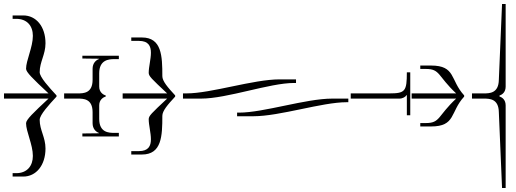

<svg xmlns="http://www.w3.org/2000/svg" viewBox="-30 -702 2577 958"><path d="M-10 -210H212C136 -139 100 -105 100 -87C100 -46 134 20 134 76C134 126 105 162 51 162H33V179H86C150 179 197 123 197 39C197 -17 168 -53 168 -104C168 -129 215 -180 252 -220V-226C215 -266 168 -317 168 -342C168 -393 197 -430 197 -486C197 -570 150 -625 86 -625H33V-608H51C105 -608 134 -573 134 -523C134 -467 100 -400 100 -359C100 -342 133 -310 212 -236H-10Z M290 -210H358C386 -210 432 -210 432 -142V-87C432 -59 449 -44 463 -39V-37L381 -36V-21H563V-39H540C512 -39 465 -41 465 -109V-176C465 -204 484 -216 498 -221V-225C484 -230 465 -242 465 -270V-336C465 -403 512 -407 540 -407H563V-424H381V-410L463 -409V-407C449 -402 432 -387 432 -359V-304C432 -236 386 -236 358 -236H290Z M582 -210H804C725 -136 712 -124 712 -107C712 -78 723 -39 723 -7C723 26 711 52 663 52H625V69H678C777 69 780 -23 780 -124C780 -149 807 -180 844 -220V-226C807 -266 780 -297 780 -322C780 -423 777 -515 678 -515H625V-498H663C711 -498 723 -472 723 -439C723 -407 712 -368 712 -339C712 -322 725 -310 804 -236H582Z M883 -210H973C1104 -210 1315 -288 1437 -288H1447V-306H1365C1234 -306 1023 -236 901 -236H883ZM1627 -210C1496 -210 1285 -140 1163 -140H1153V-122H1235C1366 -122 1577 -192 1699 -192H1708V-210Z M1913 -236H1720V-210H1963C1979 -210 1994 -219 1998 -227H2000V-127H2017V-341H2000C2000 -247 1992 -236 1913 -236Z M2024 -210H2246C2153 -123 2167 -88 2095 -88H2067V-71H2120C2245 -71 2215 -143 2286 -220V-226C2215 -303 2245 -375 2120 -375H2067V-358H2095C2167 -358 2153 -323 2246 -236H2024Z M2325 -210H2384C2412 -210 2458 -210 2459 -142L2475 236H2493V210V-176C2493 -204 2476 -216 2462 -221V-225C2476 -230 2493 -242 2493 -270V-656V-682H2475L2459 -304C2458 -236 2412 -236 2384 -236H2325Z"/></svg>

Font: FoglihtenDeH02
Style: Regular
Weight: 500
Designer: gluk (gluksza@wp.pl|www.glukfonts.pl)
Version: Version 0.68